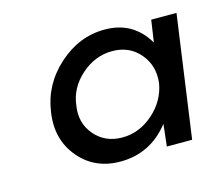

<svg xmlns="http://www.w3.org/2000/svg" viewBox="-58 -828 522 455"><g transform="rotate(-15 203.0 -600.0)"><path d="M406 -750 364 -450H302L308 -504Q261 -444 187 -444Q124 -444 86 -489.5Q48 -535 58 -600Q67 -665 117.5 -710.5Q168 -756 231 -756Q301 -756 336 -696L344 -750ZM323 -600Q328 -642 302.5 -672Q277 -702 235 -702Q193 -702 159 -672Q125 -642 120 -600Q113 -558 138.5 -528Q164 -498 206 -498Q248 -498 282 -528Q316 -558 323 -600Z"/></g></svg>

Font: Oakes Grotesk
Style: Bold Italic
Weight: 600
Italic angle: -8°
Designer: Samuel Oakes
Foundry: Samuel Oakes
Version: Version 1.000;PS 001.000;hotconv 1.0.88;makeotf.lib2.5.64775